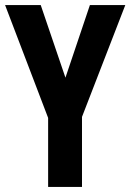

<svg xmlns="http://www.w3.org/2000/svg" viewBox="-20 -734 512 754"><path d="M237 -429 333 -714H472L302 -275V0H169V-271L0 -714H140Z"/></svg>

Font: Noto Sans Sinhala ExtraCondensed
Style: Bold
Weight: 700
Width: 2
Designer: Jelle Bosma - Monotype Design Team
Foundry: Monotype Imaging Inc.
Version: Version 2.006; ttfautohint (v1.8.4.7-5d5b)